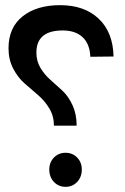

<svg xmlns="http://www.w3.org/2000/svg" viewBox="-20 -715 483 744"><path d="M420 -496 330 -495Q328 -545 300 -571Q272 -597 223 -597Q121 -597 121 -511Q121 -478 137 -451.5Q153 -425 176 -405Q199 -385 222 -363.5Q245 -342 261 -307.5Q277 -273 277 -228H189Q189 -265 171 -295Q153 -325 127 -347Q101 -369 75 -392Q49 -415 31 -449.5Q13 -484 13 -528Q13 -608 67.5 -651.5Q122 -695 213 -695Q307 -695 362.5 -642.5Q418 -590 420 -496ZM297 -58Q297 -29 279 -10Q261 9 234 9Q207 9 189 -10Q171 -29 171 -58Q171 -86 189 -104.5Q207 -123 234 -123Q261 -123 279 -104.5Q297 -86 297 -58Z"/></svg>

Font: Montserrat-Arabic
Style: Regular
Weight: 400
Designer: Mohamed Gaber
Foundry: Kief Type Foundry
Version: Version 5.008;PS 005.008;hotconv 1.0.88;makeotf.lib2.5.64775